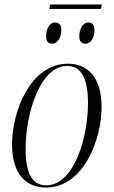

<svg xmlns="http://www.w3.org/2000/svg" viewBox="-20 -832 510 862"><path d="M437 -812H205L201 -792H433ZM364 -636C388 -636 404 -663 404 -697C404 -722 393 -731 376 -731C350 -731 336 -697 336 -670C336 -644 347 -636 364 -636ZM215 -636C239 -636 255 -663 255 -698C255 -722 244 -731 227 -731C200 -731 187 -697 187 -670C187 -644 198 -636 215 -636ZM186 10C357 10 436 -208 436 -351C436 -490 370 -546 285 -546C115 -546 34 -329 34 -184C34 -52 96 10 186 10ZM188 0C130 0 95 -44 95 -164C95 -327 162 -536 281 -536C342 -536 375 -485 375 -369C375 -214 312 0 188 0Z"/></svg>

Font: Noto Serif Display Condensed Light
Style: Italic
Weight: 300
Width: 3
Italic angle: -12°
Designer: Monotype Design Team
Foundry: Monotype Imaging Inc.
Version: Version 2.009